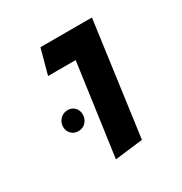

<svg xmlns="http://www.w3.org/2000/svg" viewBox="-96 -636 468 494"><g transform="rotate(-30 138.5 -389.5)"><path d="M150 -489H68L88 -563H241L195 -226L112 -216ZM96 -359Q96 -371 88 -379.5Q80 -388 68 -388Q54 -388 45 -378.5Q36 -369 36 -356Q36 -344 44 -335.5Q52 -327 65 -327Q79 -327 87.5 -336.5Q96 -346 96 -359Z"/></g></svg>

Font: FiraGO Book
Style: Italic
Weight: 350
Italic angle: -8°
Designer: bBox Type GmbH
Foundry: bBox Type GmbH
Version: Version 1.001